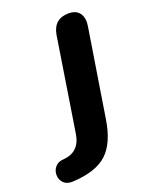

<svg xmlns="http://www.w3.org/2000/svg" viewBox="-245 -568 645 829"><g transform="rotate(-20 77.5 -153.5)"><path d="M-113 140Q-113 119 -99.5 103.5Q-86 88 -63 87Q13 82 26 4L94 -428Q106 -498 175 -498Q204 -498 220 -481.5Q236 -465 236 -435Q236 -430 234 -416L170 -14Q154 91 102.5 138.5Q51 186 -57 191Q-84 192 -98.5 177Q-113 162 -113 140Z"/></g></svg>

Font: SN Pro Bold
Style: Bold Italic
Weight: 700
Italic angle: -9°
Designer: Tobias Whetton
Foundry: Supernotes
Version: Version 1.003